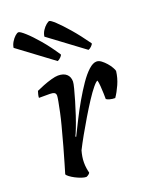

<svg xmlns="http://www.w3.org/2000/svg" viewBox="-142 -836 724 914"><g transform="rotate(-20 220.0 -379.0)"><path d="M135 0Q125 0 110.5 -5Q96 -10 81.5 -17.5Q67 -25 56.5 -33Q46 -41 44 -46Q49 -62 58.5 -95Q68 -128 81 -173.5Q94 -219 107 -270Q115 -300 121.5 -330.5Q128 -361 132 -383Q136 -405 136 -411Q136 -423 128 -427Q120 -431 106 -431H51Q51 -439 53.5 -448.5Q56 -458 58 -464Q73 -471 94.5 -479.5Q116 -488 137.5 -494Q159 -500 172 -500Q200 -500 215 -486.5Q230 -473 230 -449Q230 -440 223.5 -415Q217 -390 207.5 -357.5Q198 -325 187 -292Q176 -259 166 -233.5Q156 -208 151 -199L154 -196Q171 -230 191.5 -271Q212 -312 235.5 -352.5Q259 -393 282 -426.5Q305 -460 327 -480Q349 -500 367 -500Q379 -500 391 -491Q403 -482 414 -469.5Q425 -457 432 -444.5Q439 -432 440 -426Q436 -392 422 -360.5Q408 -329 392 -306Q377 -306 365 -309.5Q353 -313 348 -317Q348 -327 347.5 -345.5Q347 -364 345.5 -383.5Q344 -403 341 -413Q334 -412 317 -391.5Q300 -371 278.5 -338Q257 -305 234 -266.5Q211 -228 190.5 -191.5Q170 -155 156 -127Q152 -113 149.5 -98Q147 -83 147 -68Q147 -53 149 -39.5Q151 -26 154 -15Q153 -12 148 -7.5Q143 -3 135 0ZM351 -565 175 -696Q177 -712 186 -726Q195 -740 206 -749Q217 -758 222 -758Q229 -758 251.5 -737Q274 -716 306.5 -678.5Q339 -641 376 -589Q375 -583 366.5 -575Q358 -567 351 -565ZM195 -565 19 -696Q21 -711 29.5 -725Q38 -739 48.5 -748.5Q59 -758 66 -758Q74 -758 98.5 -736Q123 -714 155.5 -676Q188 -638 220 -589Q219 -584 211 -576Q203 -568 195 -565Z"/></g></svg>

Font: Texturina 12pt Medium
Style: Italic
Weight: 500
Italic angle: -11°
Designer: Guillermo Torres Carreño
Foundry: Omnibus-Type
Version: Version 1.002